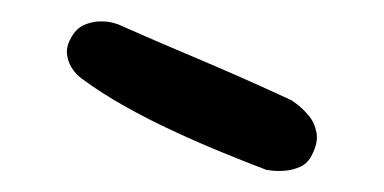

<svg xmlns="http://www.w3.org/2000/svg" viewBox="-20 -663 362 181"><path d="M231 -502.9Q211 -510.5 188.6 -519.7Q166.1 -528.9 143.2 -539.6Q120.2 -550.2 98.1 -562.6Q76 -574.9 56.9 -589Q56.9 -589 53.4 -592Q50 -595 46.9 -600.3Q43.8 -605.6 43.1 -612.8Q42.5 -620 47.8 -628.8Q52.6 -636.8 60 -639.8Q67.4 -642.8 74.4 -642.8Q81.5 -642.9 86.2 -641.6Q91 -640.2 91 -640.2Q126.6 -624.4 166.3 -607.7Q206 -591 255 -568.4Q255 -568.4 260 -564.7Q265 -561 270.7 -554.4Q276.4 -547.9 278.3 -538.3Q280.2 -528.8 274.1 -517Q270.2 -509 263.1 -505.8Q255.9 -502.6 248.7 -502.1Q241.5 -501.5 236.2 -502.2Q231 -502.9 231 -502.9Z"/></svg>

Font: Sour Gummy Black
Style: Regular
Weight: 900
Version: Version 1.000